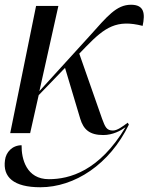

<svg xmlns="http://www.w3.org/2000/svg" viewBox="-25 -561 627 809"><path d="M18 0H102L138 -160L249 -275L313 -61C327 -14 354 8 410 8C450 8 483 -10 504 -25C393 160 268 194 181 194C86 194 65 108 66 51C27 51 0 80 -4 114C-14 185 32 228 145 228C289 228 437 132 518 -36L513 -44C492 -28 469 -11 451 -11C424 -11 418 -26 405 -61L309 -335L339 -366C417 -446 467 -480 576 -452C587 -504 583 -541 527 -541C465 -541 426 -491 354 -411L141 -177L221 -536H127Z"/></svg>

Font: Noto Serif Display
Style: Italic
Weight: 400
Italic angle: -12°
Designer: Monotype Design Team
Foundry: Monotype Imaging Inc.
Version: Version 2.009